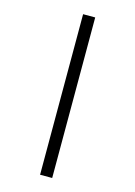

<svg xmlns="http://www.w3.org/2000/svg" viewBox="-131 -792 723 1025"><g transform="rotate(15 230.0 -279.5)"><path d="M196.8 -722.7H263.7V164.6H196.8Z"/></g></svg>

Font: Carlito
Style: Regular
Weight: 400
Designer: Lukasz Dziedzic
Foundry: tyPoland Lukasz Dziedzic
Version: Version 1.103; Beta1; all basic design good, some composites